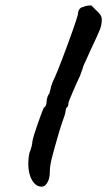

<svg xmlns="http://www.w3.org/2000/svg" viewBox="-20 -681 398 713"><path d="M134 12Q113 12 99 -12Q85 -36 85 -73Q85 -93 89 -112Q100 -141 100 -154Q103 -173 120.5 -222.5Q138 -272 143 -282Q147 -282 150 -288.5Q153 -295 153 -303Q153 -312 156.5 -321.5Q160 -331 164 -335Q164 -338 166.5 -346Q169 -354 169 -357Q169 -359 171.5 -364.5Q174 -370 174 -373Q190 -404 230 -512.5Q270 -621 270 -633Q270 -641 276 -648Q282 -655 290 -655Q293 -658 303 -659.5Q313 -661 319 -661L335 -645Q346 -635 352 -627Q358 -619 358 -608Q358 -590 351.5 -572.5Q345 -555 314 -490Q312 -485 298 -454Q288 -434 288 -431Q288 -428 284 -418.5Q280 -409 277 -399Q269 -383 251.5 -342.5Q234 -302 234 -298Q234 -287 229 -282Q226 -282 225 -277.5Q224 -273 224 -271Q224 -261 208 -218L199 -189Q180 -124 172.5 -94Q165 -64 165 -43Q165 -21 158 -7Q151 7 142 11Q139 12 134 12Z"/></svg>

Font: Caveat
Style: Bold
Weight: 700
Designer: Pablo Impallari
Foundry: Pablo Impallari
Version: Version 1.500; ttfautohint (v1.6)